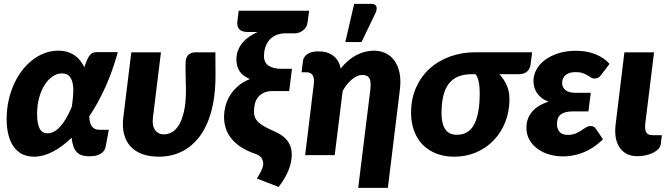

<svg xmlns="http://www.w3.org/2000/svg" viewBox="-20 -782 3373 968"><path d="M220.5 -110Q252 -110 282.8 -143Q313.5 -176 342 -243.5Q347 -277 349 -307.5Q351 -338 346.5 -361.2Q342 -384.5 329.2 -398.2Q316.5 -412 292.5 -412Q267.5 -412 245 -396.5Q222.5 -381 205 -353.8Q187.5 -326.5 177.2 -288.8Q167 -251 167 -206.5Q167 -158 179.8 -134Q192.5 -110 220.5 -110ZM574 -519Q547.5 -423 510.8 -341.8Q474 -260.5 430 -195.5Q430.5 -180.5 433.2 -168Q436 -155.5 442 -146.5Q448 -137.5 458 -132.5Q468 -127.5 483 -127.5H528.5L513 -44.5Q511.5 -36 507 -27Q502.5 -18 493.2 -10.8Q484 -3.5 468.8 1.2Q453.5 6 429.5 6Q409 6 394 1.2Q379 -3.5 368 -14.2Q357 -25 350.5 -43Q344 -61 341 -87.5Q293 -41 244.8 -16.5Q196.5 8 151 8Q121 8 95.8 -3.2Q70.5 -14.5 52.2 -38Q34 -61.5 23.8 -97.2Q13.5 -133 13.5 -182.5Q13.5 -229.5 23 -273.5Q32.5 -317.5 49.5 -355.8Q66.5 -394 90.5 -425.5Q114.5 -457 143.5 -479.5Q172.5 -502 205.2 -514.2Q238 -526.5 273.5 -526.5Q298 -526.5 318.5 -520.5Q339 -514.5 355.2 -503.5Q371.5 -492.5 384 -477Q396.5 -461.5 405 -443Q413 -467 420 -482Q427 -497 434.2 -505.2Q441.5 -513.5 449.2 -516.2Q457 -519 467 -519Z M1066 -518Q1066 -506 1066 -489.8Q1066 -473.5 1066.2 -457.2Q1066.5 -441 1066.5 -426.2Q1066.5 -411.5 1066.5 -402.5Q1066.5 -324.5 1055 -263.8Q1043.5 -203 1023.2 -157.5Q1003 -112 975.5 -80.2Q948 -48.5 916.5 -29Q885 -9.5 850.8 -0.8Q816.5 8 782.5 8Q732.5 8 696 -5.8Q659.5 -19.5 636.8 -45.2Q614 -71 605 -107.5Q596 -144 601.5 -189L642 -518H791.5L751 -189Q746 -148.5 762 -126.5Q778 -104.5 807 -104.5Q825.5 -104.5 845 -114.5Q864.5 -124.5 880.8 -149.8Q897 -175 907.2 -218.8Q917.5 -262.5 917.5 -330Q917.5 -361 916 -399Q914.5 -437 916 -471.5Q916.5 -484 921 -493Q925.5 -502 932.2 -507.5Q939 -513 947 -515.5Q955 -518 962.5 -518Z M1530.5 -668Q1529 -655.5 1522.8 -645.5Q1516.5 -635.5 1507.5 -628.5Q1498.5 -621.5 1487.8 -617.8Q1477 -614 1466 -614H1420.5Q1394 -614 1373.5 -605.5Q1353 -597 1339.2 -581.8Q1325.5 -566.5 1318.2 -545.2Q1311 -524 1311 -499Q1311 -466 1334.5 -450.5Q1358 -435 1400 -435H1452L1438 -323H1356Q1329.5 -323 1311.5 -315Q1293.5 -307 1282 -293.2Q1270.5 -279.5 1265.5 -260.5Q1260.5 -241.5 1260.5 -219Q1260.5 -202.5 1265.8 -189.8Q1271 -177 1283.5 -165.2Q1296 -153.5 1317 -142Q1338 -130.5 1369.5 -117Q1411 -98 1431 -69.8Q1451 -41.5 1451 -4.5Q1451 34.5 1435.2 74.8Q1419.5 115 1385 160.5L1275 118Q1279.5 110.5 1285.2 101.2Q1291 92 1295.8 82Q1300.5 72 1303.8 62Q1307 52 1307 43.5Q1307 27 1298.2 14.2Q1289.5 1.5 1270 -5.5Q1232 -18 1202.2 -36Q1172.5 -54 1151.8 -77.2Q1131 -100.5 1120.2 -129.5Q1109.5 -158.5 1109.5 -193.5Q1109.5 -216.5 1115.8 -243.5Q1122 -270.5 1137 -296.5Q1152 -322.5 1177.2 -345.5Q1202.5 -368.5 1240 -383.5Q1204 -398 1188 -422.8Q1172 -447.5 1172 -482Q1172 -508 1180.5 -529.2Q1189 -550.5 1203.5 -567.5Q1218 -584.5 1237.2 -597.5Q1256.5 -610.5 1278 -620.5H1231.5Q1197.5 -620.5 1185.5 -635.5Q1173.5 -650.5 1177 -676L1183.5 -728H1538.5Z M1507.5 -474.5Q1509.5 -494 1528.2 -508.5Q1547 -523 1587 -523Q1607.5 -523 1626 -517.8Q1644.5 -512.5 1659 -501.8Q1673.5 -491 1683.5 -474.8Q1693.5 -458.5 1697.5 -436.5Q1734.5 -482.5 1777.5 -504.5Q1820.5 -526.5 1866 -526.5Q1898 -526.5 1924.8 -513.5Q1951.5 -500.5 1969.2 -475.5Q1987 -450.5 1994.5 -413.8Q2002 -377 1996 -329.5L1935.5 165H1786L1847 -329.5Q1849.5 -350.5 1848.2 -365Q1847 -379.5 1842 -388Q1837 -396.5 1828.2 -400.2Q1819.5 -404 1807 -404Q1782 -404 1755.2 -382.5Q1728.5 -361 1707.5 -323L1667.5 0H1518.5L1562 -358Q1566 -388 1556.2 -402.8Q1546.5 -417.5 1526.5 -417.5H1500.5ZM1721 -570 1765.5 -762.5H1852.5Q1872 -762.5 1877.2 -750.2Q1882.5 -738 1873.5 -717L1802.5 -570Z M2359.5 -408Q2318.5 -408 2289.5 -395.8Q2260.5 -383.5 2242 -359Q2223.5 -334.5 2214.8 -297.5Q2206 -260.5 2206 -211Q2206 -158 2224.8 -130.2Q2243.5 -102.5 2283.5 -102.5Q2343 -102.5 2370.8 -155.2Q2398.5 -208 2398.5 -312Q2398.5 -326.5 2397.5 -341Q2396.5 -355.5 2393.8 -368.5Q2391 -381.5 2387 -391.8Q2383 -402 2377 -408ZM2663 -518.5 2654.5 -454.5Q2652 -435 2637.5 -421.5Q2623 -408 2593.5 -408H2497.5Q2520 -384.5 2534.2 -353.2Q2548.5 -322 2548.5 -282.5Q2548.5 -220 2527.5 -166.8Q2506.5 -113.5 2469.2 -74.8Q2432 -36 2381 -14Q2330 8 2270 8Q2220 8 2179.8 -7.8Q2139.5 -23.5 2111.2 -52.2Q2083 -81 2067.8 -122Q2052.5 -163 2052.5 -214Q2052.5 -283 2077 -339Q2101.5 -395 2145 -435Q2188.5 -475 2248.2 -496.8Q2308 -518.5 2378 -518.5Z M2869.5 -220.5Q2846 -220.5 2830.2 -216Q2814.5 -211.5 2805.2 -203.2Q2796 -195 2792 -183Q2788 -171 2788 -156Q2788 -133 2800.8 -117.5Q2813.5 -102 2842 -102Q2866 -102 2882 -109Q2898 -116 2910.5 -124.2Q2923 -132.5 2933.8 -139.5Q2944.5 -146.5 2958 -146.5Q2975.5 -146.5 2983.5 -133.5L3020 -80Q2993.5 -53.5 2966 -36.5Q2938.5 -19.5 2912 -10Q2885.5 -0.5 2861.5 3Q2837.5 6.5 2819 6.5Q2782.5 6.5 2749 -3.2Q2715.5 -13 2690 -31.8Q2664.5 -50.5 2649.2 -77.2Q2634 -104 2634 -138.5Q2634 -184 2662 -218Q2690 -252 2746 -269.5Q2724 -277.5 2709.5 -289.2Q2695 -301 2686 -315Q2677 -329 2673.2 -344Q2669.5 -359 2669.5 -374Q2669.5 -403.5 2684.5 -431Q2699.5 -458.5 2727.2 -479.5Q2755 -500.5 2794.8 -513.2Q2834.5 -526 2884 -526Q2940.5 -526 2984 -507.8Q3027.5 -489.5 3053 -460L3013 -407Q3003 -393.5 2994.8 -389.8Q2986.5 -386 2976.5 -386Q2967.5 -386 2959.8 -391Q2952 -396 2941.8 -402.2Q2931.5 -408.5 2917.5 -413.5Q2903.5 -418.5 2882 -418.5Q2850 -418.5 2832 -403.8Q2814 -389 2814 -363.5Q2814 -342.5 2830.5 -328.2Q2847 -314 2881.5 -314H2958.5L2946.5 -220.5Z M3128 -518H3277.5L3233.5 -160.5Q3230 -130.5 3237.8 -115.5Q3245.5 -100.5 3269 -100.5H3317L3311.5 -56.5Q3309.5 -41.5 3298 -29.8Q3286.5 -18 3269.5 -10.2Q3252.5 -2.5 3232.8 1.5Q3213 5.5 3194.5 5.5Q3162 5.5 3139.2 -6.5Q3116.5 -18.5 3102.8 -39.8Q3089 -61 3084.2 -90Q3079.5 -119 3083.5 -152.5Z"/></svg>

Font: Lato ExtraBold
Style: Italic
Weight: 800
Italic angle: -7°
Designer: Lukasz Dziedzic with Adam Twardoch and Botio Nikoltchev
Foundry: tyPoland Lukasz Dziedzic
Version: Version 2.015; 2015-08-06; http://www.latofonts.com/